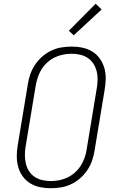

<svg xmlns="http://www.w3.org/2000/svg" viewBox="-20 -990 640 1018"><path d="M249 8Q219 8 191 2Q163 -4 139.5 -18.5Q116 -33 100 -55.5Q84 -78 76.5 -105Q69 -132 69 -161.5Q69 -191 74 -220L128 -546Q132 -572 141.5 -598.5Q151 -625 167 -648.5Q183 -672 205 -691Q227 -710 252.5 -722Q278 -734 305.5 -738.5Q333 -743 360 -743Q390 -743 418 -737Q446 -731 469.5 -716.5Q493 -702 509 -679.5Q525 -657 533 -630Q541 -603 540.5 -573.5Q540 -544 535 -515L481 -189Q477 -163 467.5 -136.5Q458 -110 442 -86.5Q426 -63 404 -44Q382 -25 356.5 -13Q331 -1 303.5 3.5Q276 8 249 8ZM251 -30Q272 -30 294.5 -34.5Q317 -39 338 -49Q359 -59 377 -75Q395 -91 407.5 -110.5Q420 -130 428 -152Q436 -174 439 -195L493 -521Q497 -544 497.5 -567.5Q498 -591 492.5 -612.5Q487 -634 475 -652.5Q463 -671 445 -683Q427 -695 404.5 -700Q382 -705 358 -705Q337 -705 314.5 -700.5Q292 -696 271 -686Q250 -676 232 -660Q214 -644 201.5 -624.5Q189 -605 181.5 -583Q174 -561 170 -540L116 -214Q112 -191 112 -167.5Q112 -144 117 -122.5Q122 -101 134 -82.5Q146 -64 164 -52Q182 -40 204.5 -35Q227 -30 251 -30ZM371 -803 345 -827 487 -970 519 -940Z"/></svg>

Font: Iosevka Etoile Extralight
Style: Italic
Weight: 200
Italic angle: -9°
Designer: Belleve Invis
Foundry: Belleve Invis
Version: Version 22.1.2; ttfautohint (v1.8.4)